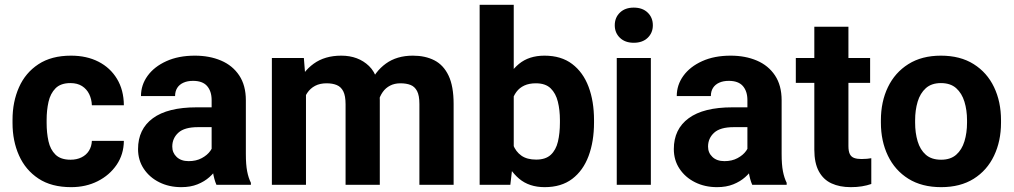

<svg xmlns="http://www.w3.org/2000/svg" viewBox="-20 -770 4224 800"><path d="M276.4 9.8Q194.3 9.8 140.4 -25.9Q86.4 -61.5 59.3 -122.1Q32.2 -182.6 32.2 -257.3V-271Q32.2 -345.7 59.1 -406.2Q85.9 -466.8 140.1 -502.4Q194.3 -538.1 275.9 -538.1Q341.3 -538.1 390.4 -512.9Q439.5 -487.8 467.5 -441.4Q495.6 -395 496.1 -331.5H362.8Q361.8 -356.9 351.6 -377.9Q341.3 -398.9 321.8 -411.4Q302.2 -423.8 273.4 -423.8Q232.9 -423.8 211.4 -402.1Q189.9 -380.4 182.1 -345.5Q174.3 -310.5 174.3 -271V-257.3Q174.3 -216.8 181.9 -181.9Q189.5 -147 211.2 -125.7Q232.9 -104.5 273.9 -104.5Q299.8 -104.5 319.6 -114.3Q339.4 -124 350.6 -141.8Q361.8 -159.7 362.8 -183.1H496.1Q495.6 -127 466.1 -83.5Q436.5 -40 387.2 -15.1Q337.9 9.8 276.4 9.8Z M861.8 -353Q861.8 -389.6 843 -411.4Q824.2 -433.1 784.2 -433.1Q761.2 -433.1 744.4 -425.5Q727.5 -418 718.5 -403.8Q709.5 -389.6 709.5 -369.6H567.4Q567.4 -416 595 -454.1Q622.6 -492.2 673.1 -515.1Q723.6 -538.1 792 -538.1Q853 -538.1 901.1 -517.6Q949.2 -497.1 976.8 -455.6Q1004.4 -414.1 1004.4 -352.1V-128.9Q1004.4 -84 1009.8 -56.4Q1015.1 -28.8 1025.4 -8.3V0H881.8Q872.1 -22 866.9 -54.9Q861.8 -87.9 861.8 -121.6ZM880.4 -240.2H804.7Q748.5 -240.2 723.1 -217Q697.8 -193.8 697.8 -159.2Q697.8 -133.3 716.1 -116Q734.4 -98.6 766.1 -98.6Q797.4 -98.6 820.6 -111.1Q843.8 -123.5 856.4 -141.4Q869.1 -159.2 868.7 -174.3L906.7 -112.8Q899.9 -92.8 886.5 -71.5Q873 -50.3 852.5 -32Q832 -13.7 803 -2Q773.9 9.8 735.4 9.8Q684.6 9.8 643.8 -10.5Q603 -30.8 579.1 -66.7Q555.2 -102.5 555.2 -148.9Q555.2 -231.9 616.9 -277.3Q678.7 -322.8 799.3 -322.8H880.4Z M1254.9 0H1112.8V-528.3H1246.1L1254.9 -418.5ZM1193.8 -280.8Q1193.8 -355 1217.3 -413.1Q1240.7 -471.2 1287.1 -504.6Q1333.5 -538.1 1401.9 -538.1Q1472.7 -538.1 1517.6 -494.9Q1562.5 -451.7 1562.5 -352.5V0H1419.9V-335.4Q1419.9 -370.6 1410.4 -389.4Q1400.9 -408.2 1383.3 -415.5Q1365.7 -422.9 1340.8 -422.9Q1313 -422.9 1293 -412.4Q1272.9 -401.9 1260 -382.6Q1247.1 -363.3 1241 -337.6Q1234.9 -312 1234.9 -282.2ZM1496.6 -288.6Q1496.6 -358.9 1519.3 -415.3Q1542 -471.7 1587.6 -504.9Q1633.3 -538.1 1700.2 -538.1Q1752 -538.1 1790 -518.6Q1828.1 -499 1849.1 -454.8Q1870.1 -410.6 1870.1 -336.4V0H1727.5V-336.9Q1727.5 -372.1 1717.8 -390.6Q1708 -409.2 1690.7 -416Q1673.3 -422.9 1648.4 -422.9Q1624 -422.9 1605.5 -413.3Q1586.9 -403.8 1574.7 -386.5Q1562.5 -369.1 1556.2 -345.9Q1549.8 -322.8 1549.8 -295.4Z M2249.5 9.8Q2184.6 9.8 2142.8 -25.6Q2101.1 -61 2077.9 -120.8Q2054.7 -180.7 2044.9 -254.4V-274.4Q2054.7 -350.1 2077.6 -409.7Q2100.6 -469.2 2142.3 -503.7Q2184.1 -538.1 2248.5 -538.1Q2318.4 -538.1 2364 -503.4Q2409.7 -468.8 2432.4 -408.4Q2455.1 -348.1 2455.1 -269.5V-259.3Q2455.1 -180.7 2432.4 -119.9Q2409.7 -59.1 2364.3 -24.7Q2318.8 9.8 2249.5 9.8ZM1978.5 0V-750H2120.6V-122.6L2106.4 0ZM2213.9 -105Q2253.4 -105 2274.9 -125Q2296.4 -145 2304.7 -179.9Q2313 -214.8 2313 -259.3V-269.5Q2313 -311.5 2304.4 -346.2Q2295.9 -380.9 2274.4 -401.9Q2252.9 -422.9 2212.9 -422.9Q2184.6 -422.9 2164.6 -413.6Q2144.5 -404.3 2131.8 -387.2Q2119.1 -370.1 2112.5 -346.2Q2106 -322.3 2104.5 -293V-235.4Q2106.4 -196.8 2117.7 -167.5Q2128.9 -138.2 2152.3 -121.6Q2175.8 -105 2213.9 -105Z M2620.6 -738.3Q2657.2 -738.3 2678.7 -717.5Q2700.2 -696.8 2700.2 -664.6Q2700.2 -633.3 2678.7 -612.5Q2657.2 -591.8 2620.6 -591.8Q2584.5 -591.8 2563 -612.5Q2541.5 -633.3 2541.5 -664.6Q2541.5 -696.8 2563 -717.5Q2584.5 -738.3 2620.6 -738.3ZM2691.9 0H2549.8V-528.3H2691.9Z M3094.2 -353Q3094.2 -389.6 3075.4 -411.4Q3056.6 -433.1 3016.6 -433.1Q2993.7 -433.1 2976.8 -425.5Q2960 -418 2950.9 -403.8Q2941.9 -389.6 2941.9 -369.6H2799.8Q2799.8 -416 2827.4 -454.1Q2855 -492.2 2905.5 -515.1Q2956.1 -538.1 3024.4 -538.1Q3085.4 -538.1 3133.5 -517.6Q3181.6 -497.1 3209.2 -455.6Q3236.8 -414.1 3236.8 -352.1V-128.9Q3236.8 -84 3242.2 -56.4Q3247.6 -28.8 3257.8 -8.3V0H3114.3Q3104.5 -22 3099.4 -54.9Q3094.2 -87.9 3094.2 -121.6ZM3112.8 -240.2H3037.1Q2981 -240.2 2955.6 -217Q2930.2 -193.8 2930.2 -159.2Q2930.2 -133.3 2948.5 -116Q2966.8 -98.6 2998.5 -98.6Q3029.8 -98.6 3053 -111.1Q3076.2 -123.5 3088.9 -141.4Q3101.6 -159.2 3101.1 -174.3L3139.2 -112.8Q3132.3 -92.8 3118.9 -71.5Q3105.5 -50.3 3085 -32Q3064.5 -13.7 3035.4 -2Q3006.3 9.8 2967.8 9.8Q2917 9.8 2876.2 -10.5Q2835.4 -30.8 2811.5 -66.7Q2787.6 -102.5 2787.6 -148.9Q2787.6 -231.9 2849.4 -277.3Q2911.1 -322.8 3031.7 -322.8H3112.8Z M3605.5 -424.8H3295.9V-528.3H3605.5ZM3515.1 -658.7V-161.6Q3515.1 -139.6 3521 -127.9Q3526.9 -116.2 3539.1 -111.8Q3551.3 -107.4 3569.3 -107.4Q3582 -107.4 3592.5 -108.4Q3603 -109.4 3610.4 -110.8V-3.4Q3592.3 2.9 3571.5 6.3Q3550.8 9.8 3524.9 9.8Q3478.5 9.8 3444.6 -5.9Q3410.6 -21.5 3391.8 -56.2Q3373 -90.8 3373 -146.5V-658.7Z M3650.4 -269Q3650.4 -346.2 3679.7 -407Q3709 -467.8 3764.9 -502.9Q3820.8 -538.1 3900.4 -538.1Q3981 -538.1 4036.9 -502.9Q4092.8 -467.8 4121.8 -407Q4150.9 -346.2 4150.9 -269V-258.8Q4150.9 -182.1 4121.8 -121.1Q4092.8 -60.1 4037.1 -25.1Q3981.4 9.8 3901.4 9.8Q3821.3 9.8 3765.1 -25.1Q3709 -60.1 3679.7 -121.1Q3650.4 -182.1 3650.4 -258.8ZM3793 -258.8Q3793 -216.3 3803.5 -181.2Q3814 -146 3837.6 -125.2Q3861.3 -104.5 3901.4 -104.5Q3940.4 -104.5 3964.1 -125.2Q3987.8 -146 3998.5 -181.2Q4009.3 -216.3 4009.3 -258.8V-269Q4009.3 -311 3998.5 -346.2Q3987.8 -381.3 3964.1 -402.6Q3940.4 -423.8 3900.4 -423.8Q3861.3 -423.8 3837.6 -402.6Q3814 -381.3 3803.5 -346.2Q3793 -311 3793 -269Z"/></svg>

Font: Heebo
Style: Bold
Weight: 700
Designer: Oded Ezer
Foundry: Ezer Type House
Version: Version 3.100